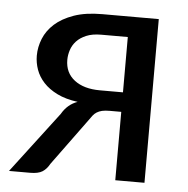

<svg xmlns="http://www.w3.org/2000/svg" viewBox="-43 -550 582 593"><g transform="rotate(5 248.0 -254.0)"><path d="M426 0H335.5V-212H299.5Q285.5 -212 276 -209.8Q266.5 -207.5 259.8 -203.2Q253 -199 248 -192.5Q243 -186 237.5 -178L131.5 -33Q122.5 -16.5 109.5 -8.2Q96.5 0 71.5 0H6L150 -189.5Q167.5 -220 198.5 -231Q161 -236 134.8 -249Q108.5 -262 92 -280Q75.5 -298 68 -319.2Q60.5 -340.5 60.5 -362.5Q60.5 -389 71 -415Q81.5 -441 104.2 -461.5Q127 -482 163.2 -494.8Q199.5 -507.5 251 -507.5H426ZM155.5 -357.5Q155.5 -317.5 184.8 -295Q214 -272.5 264 -272.5H335.5V-444H253.5Q225.5 -444 206.8 -436Q188 -428 176.8 -415.8Q165.5 -403.5 160.5 -388Q155.5 -372.5 155.5 -357.5Z"/></g></svg>

Font: Lato Medium
Style: Regular
Weight: 500
Designer: Lukasz Dziedzic
Foundry: tyPoland Lukasz Dziedzic
Version: Version 2.006; 2014-01-15